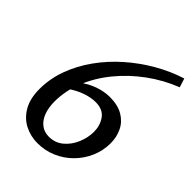

<svg xmlns="http://www.w3.org/2000/svg" viewBox="-215 -838 956 956"><g transform="rotate(45 263.5 -359.5)"><path d="M512 -732 527 -685Q445 -653 374 -601Q303 -549 249.5 -483.5Q196 -418 166 -344Q136 -270 136 -194Q136 -152 148 -119.5Q160 -87 183.5 -68.5Q207 -50 240 -50Q284 -50 316 -77Q348 -104 365 -145Q382 -186 382 -226Q382 -270 358.5 -303.5Q335 -337 283 -337Q250 -337 211.5 -323.5Q173 -310 134 -282L155 -346Q193 -376 235 -390.5Q277 -405 315 -405Q372 -405 409 -383Q446 -361 463.5 -324.5Q481 -288 481 -245Q481 -193 461 -146.5Q441 -100 405.5 -64Q370 -28 323 -7.5Q276 13 223 13Q174 13 132 -8.5Q90 -30 64.5 -74Q39 -118 39 -185Q39 -258 64.5 -327.5Q90 -397 135 -460Q180 -523 240 -576Q300 -629 369.5 -669Q439 -709 512 -732Z"/></g></svg>

Font: Rosario
Style: Italic
Weight: 400
Italic angle: -8.05°
Designer: Hector Gatti
Foundry: Omnibus Type
Version: Version 1.201